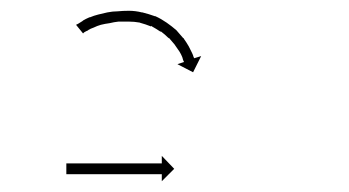

<svg xmlns="http://www.w3.org/2000/svg" viewBox="-20 -612 647 356"><path d="M105 -309Q106 -309 107.5 -309Q109 -309 111 -309Q113 -309 115 -309Q117 -309 119 -309Q122 -309 125 -309Q128 -309 131 -309Q134 -309 137.5 -309Q141 -309 144 -309Q148 -309 151.5 -309Q155 -309 159 -309Q163 -309 167 -309Q171 -309 175 -309Q179 -309 183 -309Q187 -309 191 -309Q196 -309 200 -309Q204 -309 208 -309Q212 -309 216 -309Q220 -309 224 -309Q228 -309 231.5 -309Q235 -309 239 -309Q242 -309 245.5 -309Q249 -309 252 -309Q255 -309 258 -309Q261 -309 264 -309Q266 -309 268 -309Q270 -309 272 -309Q274 -309 275.5 -309Q277 -309 278 -309Q279 -309 279.5 -309Q280 -309 280 -309V-323L303 -299L280 -276V-289Q280 -289 279.5 -289Q279 -289 278 -289Q277 -289 275.5 -289Q274 -289 272 -289Q270 -289 268 -289Q266 -289 264 -289Q261 -289 258 -289Q255 -289 252 -289Q249 -289 245.5 -289Q242 -289 239 -289Q235 -289 231.5 -289Q228 -289 224 -289Q220 -289 216 -289Q212 -289 208 -289Q204 -289 200 -289Q196 -289 191 -289Q187 -289 183 -289Q179 -289 175 -289Q171 -289 167 -289Q163 -289 159 -289Q155 -289 151.5 -289Q148 -289 144 -289Q141 -289 137.5 -289Q134 -289 131 -289Q128 -289 125 -289Q122 -289 119 -289Q117 -289 115 -289Q113 -289 111 -289Q109 -289 107.5 -289Q106 -289 105 -289Q104 -289 103.5 -289Q103 -289 103 -289V-309Q103 -309 103.5 -309Q104 -309 105 -309ZM125 -568Q125 -568 125 -568Q125 -568 125 -568Q125 -568 125 -568Q125 -568 125 -568Q128 -570 133 -573Q133 -573 133 -573Q133 -573 134 -574Q134 -574 134 -574Q134 -574 134 -574Q139 -577 146 -580Q146 -580 146 -580Q146 -580 146 -580Q146 -580 146.5 -580Q147 -580 147 -580Q154 -583 162 -585Q162 -585 162 -585Q162 -585 162 -585Q162 -585 162 -585Q162 -585 162 -585Q170 -587 179 -589Q179 -589 179 -589Q179 -589 179 -589Q179 -589 179 -589Q179 -589 179 -589Q189 -591 198 -591Q198 -591 198 -591Q198 -591 198 -591Q198 -591 198 -591Q198 -591 198 -591Q208 -592 219 -592Q219 -592 219 -592Q219 -592 219 -592Q219 -592 219 -592Q219 -592 219 -592Q231 -592 243 -589Q243 -589 243.5 -589Q244 -589 244 -589Q244 -589 244 -589Q244 -589 244 -589Q256 -586 267 -582Q267 -582 267.5 -582Q268 -582 268 -582Q268 -582 268 -582Q268 -582 268 -582Q279 -577 289 -570Q289 -570 289 -570Q289 -570 289 -570Q289 -570 289 -570Q289 -570 289 -570Q299 -563 307 -556Q307 -556 307 -556Q307 -556 307 -556Q307 -556 307 -556Q307 -556 307 -556Q314 -548 320 -541Q320 -541 320.5 -541Q321 -541 321 -541Q321 -541 321 -540.5Q321 -540 321 -540Q326 -533 330 -526Q330 -526 330 -526Q330 -526 330 -526Q330 -526 330 -526Q330 -526 330 -526Q333 -520 336 -514Q336 -514 336 -514Q336 -514 336 -514Q336 -514 336 -514Q336 -514 336 -514Q338 -510 339 -506Q339 -506 339 -506Q339 -506 339 -506Q339 -506 339 -506Q339 -506 339 -506Q340 -505 340 -504L353 -508L338 -478L309 -493L321 -497Q321 -498 320 -500Q320 -500 320 -500Q320 -500 320 -500Q320 -500 320 -499.5Q320 -499 320 -499Q319 -502 318 -506Q318 -506 318 -506Q318 -506 318 -506Q318 -506 318 -506Q318 -506 318 -506Q316 -511 313 -516Q313 -516 313 -516Q313 -516 313 -516Q313 -516 313 -516Q313 -516 313 -516Q309 -522 304 -529Q304 -529 304.5 -529Q305 -529 305 -529Q305 -528 305 -528Q305 -528 305 -528Q299 -535 293 -542Q293 -542 293 -542Q293 -542 293 -541Q293 -541 293 -541Q293 -541 293 -541Q286 -548 278 -554Q278 -554 278 -554Q278 -554 278 -554Q278 -554 278 -553.5Q278 -553 278 -553Q269 -559 260 -564Q260 -564 260 -563.5Q260 -563 260 -563Q260 -563 260 -563Q260 -563 260 -563Q250 -567 239 -570Q239 -570 239 -570Q239 -570 240 -570Q240 -570 240 -570Q240 -570 240 -570Q229 -572 218 -572Q218 -572 218 -572Q218 -572 219 -572Q219 -572 219 -572Q219 -572 219 -572Q209 -572 200 -572Q200 -572 200 -572Q200 -572 200 -572Q200 -572 200 -572Q200 -572 200 -572Q191 -571 183 -569Q183 -569 183 -569Q183 -569 183 -569Q183 -569 183 -569Q183 -569 183 -569Q175 -568 167 -566Q167 -566 167 -566Q167 -566 167 -566Q167 -566 167 -566Q167 -566 167 -566Q160 -564 154 -561Q154 -561 154 -561Q154 -561 154 -561Q154 -561 154 -561Q154 -561 154 -561Q148 -559 143 -556Q143 -556 143 -556Q143 -556 143 -556Q143 -556 143.5 -556Q144 -556 144 -556Q139 -554 136 -552Q136 -552 136 -552Q136 -552 136 -552Q136 -552 136 -552Q136 -552 136 -552Q135 -551 134 -550L121 -566Q123 -567 125 -568Z"/></svg>

Font: FRB American Cursive Just Arrows Black
Style: Bold Italic
Weight: 900
Italic angle: -25°
Version: Version 2.0;Modular Font Editor K font №1